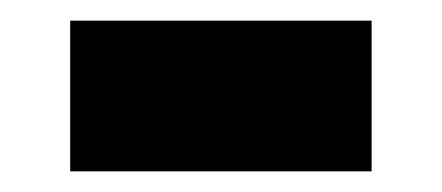

<svg xmlns="http://www.w3.org/2000/svg" viewBox="-20 -378 428 186"><path d="M48 -212V-358H340V-212Z"/></svg>

Font: Montserrat Thin ExtraBold
Style: Regular
Weight: 800
Version: Version 9.000